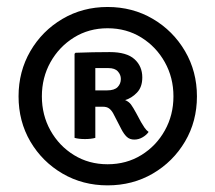

<svg xmlns="http://www.w3.org/2000/svg" viewBox="-20 -764 633 564"><path d="M34.5 -481Q34.5 -554 69.2 -613.8Q104 -673.5 163.5 -708.5Q223 -743.5 296 -743.5Q369.5 -743.5 429 -708.5Q488.5 -673.5 523.5 -613.8Q558.5 -554 558.5 -481Q558.5 -407.5 523.5 -348.2Q488.5 -289 429 -254.2Q369.5 -219.5 296 -219.5Q223 -219.5 163.5 -254.2Q104 -289 69.2 -348.2Q34.5 -407.5 34.5 -481ZM103 -481Q103 -426 128.2 -380.8Q153.5 -335.5 197.2 -308.5Q241 -281.5 296 -281.5Q351.5 -281.5 395.2 -308.5Q439 -335.5 464.2 -380.8Q489.5 -426 489.5 -481Q489.5 -536 464.2 -581.2Q439 -626.5 395.2 -653.8Q351.5 -681 296 -681Q241 -681 197.2 -653.8Q153.5 -626.5 128.2 -581.2Q103 -536 103 -481ZM398 -536.5Q398 -508 382.2 -491.8Q366.5 -475.5 347.5 -470Q358.5 -465.5 364.8 -457Q371 -448.5 380.5 -431L394.5 -405Q399 -397 404.5 -389Q410 -381 416.5 -376.5Q410.5 -367.5 399 -360.8Q387.5 -354 374.5 -354Q361 -354 352.5 -362Q344 -370 336.5 -384.5L312.5 -431Q307.5 -440 300.8 -445.2Q294 -450.5 282 -450.5H232V-497.5Q245 -498.5 264.8 -498.5Q284.5 -498.5 294.5 -498.5Q316 -498.5 325.5 -508.2Q335 -518 335 -532Q335 -544.5 326.2 -554.2Q317.5 -564 298.5 -564Q289.5 -564 278.5 -564Q267.5 -564 260 -564V-359Q247.5 -355.5 229.5 -355.5Q211.5 -355.5 199 -359V-606L202 -609Q226 -610 253 -610.5Q280 -611 302.5 -611Q352 -611 375 -590.2Q398 -569.5 398 -536.5Z"/></svg>

Font: Signika
Style: Regular
Weight: 400
Designer: Anna Giedry
Foundry: Anna Giedry
Version: Version 2.001